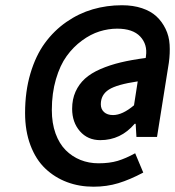

<svg xmlns="http://www.w3.org/2000/svg" viewBox="-20 -684 665 729"><path d="M335 24.9Q280.8 24.9 234.1 7.3Q187.5 -10.3 151.9 -44.2Q116.2 -78.1 95.7 -132.3Q75.2 -186.5 75.2 -254.9Q75.2 -336.9 95.5 -405Q115.7 -473.1 150.4 -520.5Q185.1 -567.9 232.2 -600.6Q279.3 -633.3 332.3 -648.7Q385.3 -664.1 442.9 -664.1Q485.8 -664.1 519.3 -652.8Q552.7 -641.6 574 -621.8Q595.2 -602.1 608.6 -574.5Q622.1 -546.9 624 -514.4Q626 -481.9 621.1 -445.8L576.2 -164.1H498L495.1 -213.9H491.2Q438.5 -151.9 360.8 -151.9Q313 -151.9 283.4 -185.8Q253.9 -219.7 253.9 -271Q253.9 -307.1 266.8 -335.9Q279.8 -364.7 302.7 -385.5Q325.7 -406.2 361.1 -421.6Q396.5 -437 438.2 -447Q480 -457 533.2 -463.9L534.2 -471.2Q540.5 -515.1 512.5 -545.2Q484.4 -575.2 424.8 -575.2Q391.6 -575.2 357.9 -564.7Q324.2 -554.2 291.3 -530Q258.3 -505.9 233.2 -471.2Q208 -436.5 192.4 -383.3Q176.8 -330.1 176.8 -266.1Q176.8 -216.3 190.9 -177.2Q205.1 -138.2 229.5 -113.8Q253.9 -89.4 285.6 -76.7Q317.4 -64 354 -64Q396 -64 426.8 -73.2Q457.5 -82.5 493.2 -102.1L523.9 -28.8Q473.6 -2 429.4 11.5Q385.3 24.9 335 24.9ZM409.2 -247.1Q444.8 -247.1 488.8 -284.2L502.9 -375Q423.8 -363.3 393.3 -343.8Q362.8 -324.2 362.8 -288.1Q362.8 -269.5 375.2 -258.3Q387.7 -247.1 409.2 -247.1Z"/></svg>

Font: Office Code Pro Bold Italic
Style: Regular
Weight: 700
Italic angle: -9°
Designer: Nathan Rutzky & Paul D. Hunt
Foundry: Adobe Systems Incorporated
Version: Version 1.004;PS 001.004;hotconv 1.0.70;makeotf.lib2.5.58329